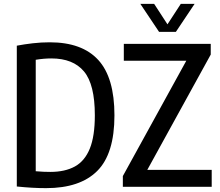

<svg xmlns="http://www.w3.org/2000/svg" viewBox="-20 -967 1140 994"><path d="M218.5 7Q148.5 7 67 -1.5V-730.5Q106.5 -738 149.8 -743Q193 -748 237.5 -748Q405 -748 488.8 -656.5Q572.5 -565 572.5 -370Q572.5 -170.5 483.2 -81.8Q394 7 218.5 7ZM240.5 -77Q316.5 -77 367.8 -105.2Q419 -133.5 445 -197.8Q471 -262 471 -370Q471 -530 414.8 -597.2Q358.5 -664.5 246 -664.5Q207 -664.5 165 -657.5V-80.5Q186.5 -78.5 204.8 -77.8Q223 -77 240.5 -77ZM616 0V-55.5L944.5 -652.5H621V-740H1071V-684.5L742.5 -87.5H1076V0ZM803.5 -802 706.5 -947H778L847 -841L916 -947H987.5L890.5 -802Z"/></svg>

Font: Encode Sans Cnd Md
Style: Regular
Weight: 500
Width: 3
Designer: Multiple Designers
Foundry: Impallari Type
Version: Version 3.002; ttfautohint (v1.8.3) -l 8 -r 50 -G 200 -x 14 